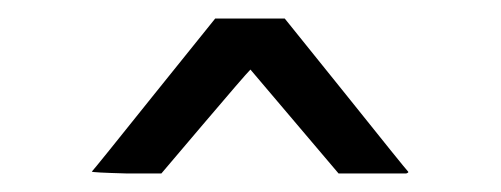

<svg xmlns="http://www.w3.org/2000/svg" viewBox="-20 -714 540 207"><path d="M146 -612 212 -694H287L353 -612Q417 -532 420 -529Q421 -528 418 -527Q414 -527 383 -527H345L250 -639Q244 -633 199 -580L154 -527H116Q79 -528 79 -529Q82 -532 146 -612Z"/></svg>

Font: MathJax_SansSerif
Style: Regular
Weight: 400
Version: Version 1.1